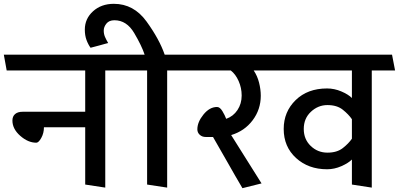

<svg xmlns="http://www.w3.org/2000/svg" viewBox="-31 -966 2088 1005"><path d="M415 -300H199Q199 -269 185 -244Q171 -219 159 -219Q116 -219 75 -255Q34 -291 34 -335Q34 -357 48 -369Q62 -381 87 -381H415V-597H4Q0 -618 -3.5 -638.5Q-7 -659 -11 -680H627L642 -597H520V16L415 0Z M535 -741Q512 -734 488.5 -728Q465 -722 443 -716Q430 -734 421.5 -757.5Q413 -781 413 -811Q413 -868 456 -907Q499 -946 565 -946Q669 -946 736 -853.5Q803 -761 831 -680H949Q953 -659 957.5 -638.5Q962 -618 966 -597H844V16L739 0V-597H633L618 -680H726Q711 -726 671.5 -793Q632 -860 568 -860Q540 -860 526 -842.5Q512 -825 512 -806Q512 -788 518.5 -773Q525 -758 535 -741Z M1084 -249H1046Q1027 -249 1014.5 -260.5Q1002 -272 1002 -289Q1002 -327 1034 -366.5Q1066 -406 1105 -406Q1120 -406 1133 -384.5Q1146 -363 1153 -344Q1190 -357 1212 -390Q1234 -423 1234 -466Q1234 -506 1218 -542Q1202 -578 1177 -597H961Q957 -618 953.5 -638.5Q950 -659 946 -680H1403L1419 -597H1297Q1316 -569 1325 -533.5Q1334 -498 1334 -465Q1334 -393 1291.5 -336.5Q1249 -280 1179 -259L1338 -6L1238 19Q1199 -47 1161 -114.5Q1123 -182 1084 -249Z M1681 -80Q1583 -80 1518.5 -139Q1454 -198 1454 -291Q1454 -381 1516.5 -442Q1579 -503 1681 -503Q1719 -503 1755.5 -487.5Q1792 -472 1811 -453V-597H1411L1396 -680H2021L2037 -597H1915V16L1811 0V-131Q1792 -112 1755.5 -96Q1719 -80 1681 -80ZM1559 -291Q1559 -237 1595.5 -202Q1632 -167 1683 -167Q1733 -167 1763.5 -191Q1794 -215 1811 -240V-342Q1794 -367 1763.5 -391.5Q1733 -416 1683 -416Q1634 -416 1596.5 -381Q1559 -346 1559 -291Z"/></svg>

Font: Palanquin Medium
Style: Regular
Weight: 500
Designer: Pria Ravichandran
Version: Version 1.0.4